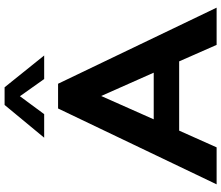

<svg xmlns="http://www.w3.org/2000/svg" viewBox="-82 -858 940 815"><g transform="rotate(-90 387.5 -450.0)"><path d="M605 0 535 -159H241L170 0H13L335 -673H440L763 0ZM487 -267 388 -490 289 -267ZM560 -732H460L387 -835L311 -732H211L350 -900H425Z"/></g></svg>

Font: Madhuban SemiBold
Style: Regular
Weight: 600
Designer: jaikishan Patel
Foundry: MagicType
Version: Version 1.000